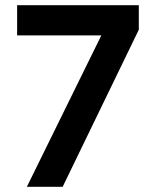

<svg xmlns="http://www.w3.org/2000/svg" viewBox="-20 -720 600 740"><path d="M83.5 0 370.5 -583.5H46V-700H515V-605.5L221.5 0Z"/></svg>

Font: Geologica Thin Roman Medium
Style: Regular
Weight: 500
Version: Version 1.010;gftools[0.9.28]